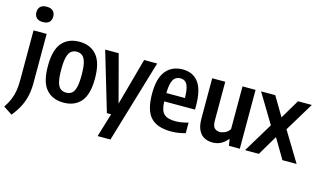

<svg xmlns="http://www.w3.org/2000/svg" viewBox="-133 -1133 2882 1719"><g transform="rotate(15 1308.5 -273.0)"><path d="M59 234.5 -22.5 181Q6 138 22.8 98.2Q39.5 58.5 46.8 14Q54 -30.5 54 -87V-545.5H175.5V-93.5Q175.5 -28 164 26.2Q152.5 80.5 126.8 131Q101 181.5 59 234.5ZM114.5 -639Q75 -639 55.8 -658Q36.5 -677 36.5 -710Q36.5 -743 55.8 -762Q75 -781 114.5 -781Q154 -781 173.2 -762Q192.5 -743 192.5 -710Q192.5 -677 173.2 -658Q154 -639 114.5 -639Z M479 10Q376.5 10 318.5 -56.2Q260.5 -122.5 260.5 -270.5Q260.5 -420.5 318.2 -487.2Q376 -554 479 -554Q581 -554 639 -486.5Q697 -419 697 -271.5Q697 -122.5 639.2 -56.2Q581.5 10 479 10ZM479 -82.5Q508.5 -82.5 529.8 -97.8Q551 -113 562.2 -153.5Q573.5 -194 573.5 -269.5Q573.5 -347 562 -388.5Q550.5 -430 529.2 -445.8Q508 -461.5 479 -461.5Q449.5 -461.5 428.2 -446Q407 -430.5 395.5 -389.5Q384 -348.5 384 -272.5Q384 -195.5 395.2 -154.5Q406.5 -113.5 427.8 -98Q449 -82.5 479 -82.5Z M880 0 718 -545.5H843.5L959 -109.5L1079 -545.5H1200L972 220H853L919.5 0Z M1474.5 10Q1346 10 1285.8 -55.5Q1225.5 -121 1225.5 -274.5Q1225.5 -417.5 1281.8 -485.8Q1338 -554 1437 -554Q1532 -554 1583 -485.5Q1634 -417 1634 -271V-234.5H1348.5Q1351 -151 1383.5 -119.8Q1416 -88.5 1489 -88.5Q1516.5 -88.5 1545.8 -93.2Q1575 -98 1608.5 -107V-9Q1571.5 1 1539.8 5.5Q1508 10 1474.5 10ZM1436.5 -471.5Q1410.5 -471.5 1391 -458Q1371.5 -444.5 1360.2 -409.8Q1349 -375 1348 -311.5H1520Q1519 -375 1509 -409.8Q1499 -444.5 1480.5 -458Q1462 -471.5 1436.5 -471.5Z M1859.5 9.5Q1817.5 9.5 1783.8 -8Q1750 -25.5 1730 -65.8Q1710 -106 1710 -175.5V-545.5H1831V-184Q1831 -135.5 1850.2 -117Q1869.5 -98.5 1899.5 -98.5Q1921 -98.5 1947.8 -110.5Q1974.5 -122.5 1991 -150V-545.5H2112V0H2011L2002 -58H1996Q1942 9.5 1859.5 9.5Z M2160.5 0 2326.5 -274.5 2163 -545.5H2294.5L2400 -368L2505.5 -545.5H2633.5L2470.5 -276.5L2638.5 0H2507L2398 -184.5L2288.5 0Z"/></g></svg>

Font: Encode Sans Cnd SmBold
Style: Regular
Weight: 600
Width: 3
Designer: Multiple Designers
Foundry: Impallari Type
Version: Version 3.002; ttfautohint (v1.8.3) -l 8 -r 50 -G 200 -x 14 